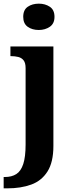

<svg xmlns="http://www.w3.org/2000/svg" viewBox="-40 -790 405 1050"><path d="M-20 240V178H-12.8Q24 178 49.2 162Q74.3 146.1 87.2 106.9Q100 67.7 100 0V-417.4Q100 -446.2 89 -460.1Q78 -474 59.8 -478.5Q41.6 -483 20 -483H17V-536H252V8Q252 97 219.6 148Q187.2 199 130.6 219.5Q74.1 240 0.3 240ZM172.1 -626Q136 -626 111.5 -643.5Q87 -661 87 -698Q87 -736 111.8 -753Q136.5 -770 172.5 -770Q207 -770 232.5 -753Q258 -736 258 -698Q258 -661 232.4 -643.5Q206.8 -626 172.1 -626Z"/></svg>

Font: Noto Serif Armenian
Style: Regular
Weight: 400
Designer: Monotype Design Team
Foundry: Monotype Imaging Inc.
Version: Version 2.007